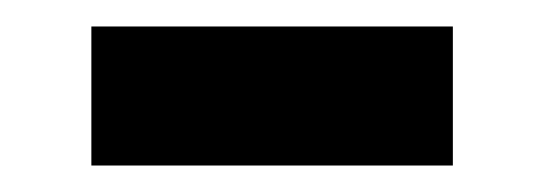

<svg xmlns="http://www.w3.org/2000/svg" viewBox="-20 -359 410 145"><path d="M49 -234H322V-339H49Z"/></svg>

Font: Source Han Sans JP
Style: Bold
Weight: 700
Designer: Ryoko NISHIZUKA 西塚涼子 (kana, bopomofo & ideographs); Paul D. Hunt (Latin, Greek & Cyrillic); Sandoll Communications 산돌커뮤니
Foundry: Adobe
Version: Version 2.002;hotconv 1.0.116;makeotfexe 2.5.65601